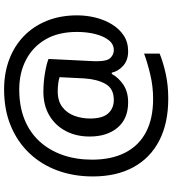

<svg xmlns="http://www.w3.org/2000/svg" viewBox="28 -782 842 938"><g transform="rotate(-90 449.0 -313.0)"><path d="M843 -357Q843 -311 832 -267Q821 -223 799 -187Q777 -151 744.5 -129.5Q712 -108 667 -108Q624 -108 597 -132Q570 -156 563 -188H557Q538 -154 503.5 -131Q469 -108 418 -108Q338 -108 294.5 -159.5Q251 -211 251 -296Q251 -362 278 -413Q305 -464 354 -493Q403 -522 470 -522Q515 -522 560 -514.5Q605 -507 630 -497L620 -294Q619 -278 619 -269.5Q619 -261 619 -258Q619 -210 635.5 -194Q652 -178 673 -178Q702 -178 721.5 -202.5Q741 -227 751.5 -268Q762 -309 762 -358Q762 -449 725.5 -511.5Q689 -574 625.5 -607Q562 -640 481 -640Q398 -640 334 -614Q270 -588 226.5 -540Q183 -492 160.5 -427Q138 -362 138 -284Q138 -189 172.5 -122Q207 -55 273 -20.5Q339 14 435 14Q495 14 552.5 0.5Q610 -13 656 -30V46Q611 64 556 76Q501 88 436 88Q316 88 231 44Q146 0 101 -82.5Q56 -165 56 -281Q56 -374 85 -453Q114 -532 169.5 -590.5Q225 -649 303.5 -681.5Q382 -714 481 -714Q560 -714 626 -689.5Q692 -665 740.5 -618.5Q789 -572 816 -506Q843 -440 843 -357ZM339 -294Q339 -233 364 -205.5Q389 -178 430 -178Q485 -178 508 -218.5Q531 -259 535 -323L541 -443Q529 -447 510.5 -449.5Q492 -452 472 -452Q424 -452 394.5 -429Q365 -406 352 -370Q339 -334 339 -294Z"/></g></svg>

Font: Noto Sans Thai Medium
Style: Regular
Weight: 500
Designer: Monotype Design Team
Foundry: Monotype Imaging Inc.
Version: Version 2.001